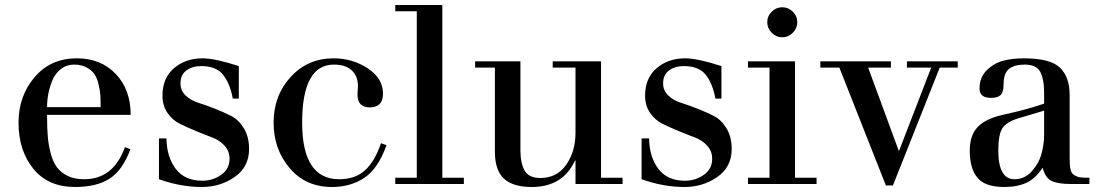

<svg xmlns="http://www.w3.org/2000/svg" viewBox="-20 -735 4396 767"><path d="M502 -276H168V-268Q168 -222 171 -188Q174 -154 183 -120.5Q192 -87 208 -66Q224 -45 251 -32Q278 -19 316 -19Q433 -19 479 -147L501 -139Q470 -55 418 -21.5Q366 12 280 12Q172 12 113 -61Q54 -134 54 -245Q54 -351 118 -426.5Q182 -502 287 -502Q383 -502 442.5 -439.5Q502 -377 502 -276ZM168 -307H382Q382 -335 381 -353Q380 -371 374 -397Q368 -423 357.5 -438.5Q347 -454 326 -465.5Q305 -477 276 -477Q246 -477 223.5 -459.5Q201 -442 189.5 -414.5Q178 -387 173 -360Q168 -333 168 -307Z M934 -471V-341H910Q899 -401 871.5 -436Q844 -471 784 -471Q748 -471 724.5 -453.5Q701 -436 701 -402Q701 -373 721.5 -353.5Q742 -334 772 -324.5Q802 -315 838 -301Q874 -287 904 -271.5Q934 -256 954.5 -222Q975 -188 975 -140Q975 -68 917.5 -28Q860 12 786 12Q702 12 615 -19V-182H645Q646 -108 682 -60.5Q718 -13 788 -13Q830 -13 863.5 -36.5Q897 -60 897 -101Q897 -131 877 -153Q857 -175 827.5 -186Q798 -197 763 -211.5Q728 -226 698.5 -240.5Q669 -255 649 -284Q629 -313 629 -353Q629 -423 675 -462.5Q721 -502 789 -502Q839 -502 934 -471Z M1502 -163 1524 -155Q1491 -62 1436 -25Q1381 12 1306 12Q1201 12 1137 -63.5Q1073 -139 1073 -245Q1073 -353 1141 -427.5Q1209 -502 1313 -502Q1388 -502 1449 -462Q1510 -422 1510 -361Q1510 -306 1457 -306Q1408 -306 1408 -358Q1408 -366 1409 -376Q1410 -386 1410 -390Q1410 -431 1385 -454Q1360 -477 1314 -477Q1187 -477 1187 -245Q1187 -19 1335 -19Q1400 -19 1439 -55.5Q1478 -92 1502 -163Z M1559 -690V-715H1747V-25H1833V0H1559V-25H1645V-690Z M2279 0V-94H2277Q2229 12 2104 12Q2029 12 1993 -21.5Q1957 -55 1957 -129V-465H1878V-490H2059V-134Q2059 -84 2075.5 -54Q2092 -24 2139 -24Q2205 -24 2242 -77Q2279 -130 2279 -205V-465H2188V-490H2381V-25H2467V0Z M2862 -471V-341H2838Q2827 -401 2799.5 -436Q2772 -471 2712 -471Q2676 -471 2652.5 -453.5Q2629 -436 2629 -402Q2629 -373 2649.5 -353.5Q2670 -334 2700 -324.5Q2730 -315 2766 -301Q2802 -287 2832 -271.5Q2862 -256 2882.5 -222Q2903 -188 2903 -140Q2903 -68 2845.5 -28Q2788 12 2714 12Q2630 12 2543 -19V-182H2573Q2574 -108 2610 -60.5Q2646 -13 2716 -13Q2758 -13 2791.5 -36.5Q2825 -60 2825 -101Q2825 -131 2805 -153Q2785 -175 2755.5 -186Q2726 -197 2691 -211.5Q2656 -226 2626.5 -240.5Q2597 -255 2577 -284Q2557 -313 2557 -353Q2557 -423 2603 -462.5Q2649 -502 2717 -502Q2767 -502 2862 -471Z M3054 -25V-465H2968V-490H3156V-25H3242V0H2968V-25ZM3045 -646Q3045 -671 3063 -688.5Q3081 -706 3105 -706Q3129 -706 3147 -688.5Q3165 -671 3165 -646Q3165 -622 3147 -604Q3129 -586 3105 -586Q3081 -586 3063 -604Q3045 -622 3045 -646Z M3257 -465V-490H3539V-465H3448L3571 -131L3700 -465H3603V-490H3806V-465H3734L3547 6H3519L3333 -465Z M3981 -275 4041 -289Q4098 -303 4151 -321V-363Q4151 -421 4135 -449Q4119 -477 4073 -477Q4032 -477 4010.5 -459.5Q3989 -442 3989 -396Q3989 -367 3977.5 -355.5Q3966 -344 3939 -344Q3893 -344 3893 -381Q3893 -426 3922 -454.5Q3951 -483 3988 -492.5Q4025 -502 4070 -502Q4176 -502 4214.5 -464.5Q4253 -427 4253 -356V-102Q4253 -74 4256.5 -58Q4260 -42 4272 -35Q4284 -28 4295.5 -26.5Q4307 -25 4332 -25V0H4256Q4207 0 4181.5 -12Q4156 -24 4145 -65Q4117 -22 4080.5 -5Q4044 12 3991 12Q3916 12 3885 -24.5Q3854 -61 3854 -133Q3854 -194 3885 -227Q3916 -260 3981 -275ZM4151 -293 4047 -262Q4001 -248 3984.5 -223Q3968 -198 3968 -134Q3968 -19 4033 -19Q4073 -19 4101.5 -50.5Q4130 -82 4140.5 -120.5Q4151 -159 4151 -197Z"/></svg>

Font: Justus
Style: Oldstyle
Weight: 500
Version: Version 001.000